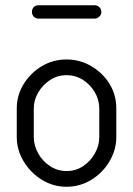

<svg xmlns="http://www.w3.org/2000/svg" viewBox="-20 -706 509 733"><path d="M234 7Q183 7 140 -19.5Q97 -46 70.5 -89.5Q44 -133 44 -183V-292Q44 -342 70 -384.5Q96 -427 139 -453Q182 -479 234 -479Q285 -479 328.5 -453.5Q372 -428 398 -386Q424 -344 424 -292V-183Q424 -134 398 -90Q372 -46 328.5 -19.5Q285 7 234 7ZM234 -53Q269 -53 297 -71.5Q325 -90 342 -120Q359 -150 359 -183V-292Q359 -324 342.5 -353Q326 -382 297.5 -400.5Q269 -419 234 -419Q199 -419 171 -400.5Q143 -382 126 -353Q109 -324 109 -292V-183Q109 -150 126 -120Q143 -90 171.5 -71.5Q200 -53 234 -53ZM127 -635Q116 -635 109 -642.5Q102 -650 102 -660Q102 -672 109 -679Q116 -686 127 -686H342Q351 -686 359 -679Q367 -672 367 -660Q367 -650 359 -642.5Q351 -635 342 -635Z"/></svg>

Font: Dosis ExtraLight
Style: Regular
Weight: 400
Version: Version 3.001; ttfautohint (v1.8.2)